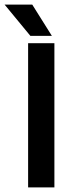

<svg xmlns="http://www.w3.org/2000/svg" viewBox="-69 -820 312 840"><path d="M72 -800 158 -663H64L-49 -800ZM54 -631H169V0H54Z"/></svg>

Font: Teko Medium
Style: Regular
Weight: 500
Designer: Manushi Parikh, Jonny Pinhorn
Foundry: Indian Type Foundry
Version: Version 1.106;PS 1.0;hotconv 1.0.78;makeotf.lib2.5.61930; tt